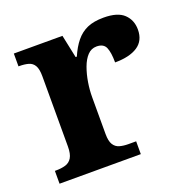

<svg xmlns="http://www.w3.org/2000/svg" viewBox="-104 -647 732 746"><g transform="rotate(-20 262.5 -274.0)"><path d="M19 0V-53H23Q46 -53 63 -58Q80 -63 89.5 -78.5Q99 -94 99 -125V-415Q99 -445 90.5 -459.5Q82 -474 66 -478.5Q50 -483 28 -483H25V-536H226L246 -441H251Q266 -476 285.5 -500Q305 -524 332 -536Q359 -548 400 -548Q458 -548 484 -523Q510 -498 510 -459Q510 -413 476.5 -391Q443 -369 383 -369Q383 -410 374 -431Q365 -452 336 -452Q314 -452 298.5 -435.5Q283 -419 273 -391.5Q263 -364 258 -333Q253 -302 253 -273V-120Q253 -91 262 -76.5Q271 -62 287 -57.5Q303 -53 323 -53H355V0Z"/></g></svg>

Font: Noto Rashi Hebrew
Style: Bold
Weight: 700
Version: Version 1.006